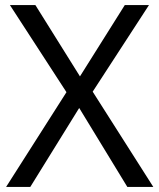

<svg xmlns="http://www.w3.org/2000/svg" viewBox="-20 -734 626 754"><path d="M582 0H480L291 -310L99 0H4L241 -372L19 -714H119L294 -434L470 -714H565L344 -374Z"/></svg>

Font: Noto Sans Wancho
Style: Regular
Weight: 400
Designer: Monotype Design Team
Foundry: Monotype Imaging Inc.
Version: Version 2.001; ttfautohint (v1.8.4.7-5d5b)